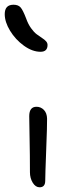

<svg xmlns="http://www.w3.org/2000/svg" viewBox="-25 -793 321 815"><path d="M147 -573.2Q112.3 -573.2 76.4 -599.1Q40.5 -625 17.8 -662.4Q-4.9 -699.7 -4.9 -732.9Q-4.9 -772.9 32.2 -772.9Q51.8 -772.9 61.8 -762.2Q71.8 -751.5 85.9 -714.8Q94.2 -690.9 106.7 -673.6Q119.1 -656.2 130.9 -647.5Q142.6 -638.7 153.3 -631.8Q164.1 -625 170.4 -617.9Q176.8 -610.8 176.8 -602.1Q176.8 -573.2 147 -573.2ZM143.1 2Q126 2 114 -17.3Q102.1 -36.6 102.1 -62Q102.1 -136.2 100.6 -205.3Q99.1 -274.4 99.1 -299.8Q99.1 -339.8 129.9 -339.8Q148.4 -339.8 161.4 -326.4Q174.3 -313 174.8 -289.1Q175.3 -263.2 171.1 -156.2Q167 -49.3 167 -25.9Q167 2 143.1 2Z"/></svg>

Font: Shantell Sans Irregular Bouncy
Style: Regular
Weight: 300
Designer: Stephen Nixon, Anya Danilova, Shantell Martin
Foundry: Arrow Type
Version: Version 1.006;[9816181b4]